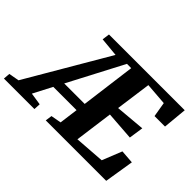

<svg xmlns="http://www.w3.org/2000/svg" viewBox="-231 -1048 1353 1353"><g transform="rotate(45 445.0 -371.5)"><path d="M-100.5 0 -96.5 -50 -19 -64 338 -674 196 -687.5 203.5 -743H958.5L941.5 -563.5H837L818.5 -674L652 -687L615.5 -422L837 -441.5L821 -333.5L607 -349L568.5 -63.5L794 -80L853 -227.5L954.5 -220L919 0H316.5L323.5 -50L400.5 -64L419 -204.5H187L114 -64L206 -50L203.5 0ZM224.5 -276H428.5L482 -686L439.5 -686.5Z"/></g></svg>

Font: Merriweather 24pt Black
Style: Italic
Weight: 900
Italic angle: -7.8°
Designer: Eben Sorkin
Foundry: Eben Sorkin
Version: Version 2.101